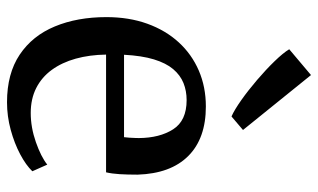

<svg xmlns="http://www.w3.org/2000/svg" viewBox="-204 -714 928 561"><g transform="rotate(90 260.5 -433.0)"><path d="M278.2 11Q194.6 11 139.3 -26Q84 -63 56.8 -128.6Q29.5 -194.2 29.5 -279.4Q29.5 -345.3 48.8 -398.9Q68.1 -452.4 103.1 -490.6Q138 -528.8 185.8 -549.4Q233.6 -570 290.6 -570Q384 -570 435.3 -518.6Q486.7 -467.2 489.8 -370.6Q489.8 -340.5 488.4 -318.1Q487 -295.6 483 -278.4H139Q139.7 -230.1 150.9 -189.7Q162.2 -149.3 183.6 -119.9Q205 -90.5 236.6 -74.4Q268.2 -58.3 309.6 -58.3Q351.8 -58.3 394.7 -73.3Q437.6 -88.3 460.5 -106.6L479.9 -63Q462 -44.3 430.3 -27.5Q398.5 -10.6 358.9 0.2Q319.3 11 278.2 11ZM139.5 -330.9H380.3Q381.2 -337.9 381.8 -346.5Q382.4 -355.1 382.6 -362.7Q382.9 -370.4 382.9 -374.2Q382.5 -435 357.3 -474.4Q332.1 -513.8 272 -513.8Q245.1 -513.8 222.1 -504.6Q199.1 -495.3 181.4 -474.4Q163.8 -453.5 153 -418.2Q142.3 -383 139.5 -330.9ZM319.1 -645.2Q300.3 -653.6 271.8 -673.7Q243.4 -693.8 213.1 -719.7Q182.8 -745.6 158.5 -770.7Q134.2 -795.7 123.4 -813.6L198.8 -877.2L359.3 -678.5L320.1 -645.2Z"/></g></svg>

Font: Merriweather 7pt Light
Style: Regular
Weight: 300
Designer: Eben Sorkin
Foundry: Eben Sorkin
Version: Version 2.200;gftools[0.9.31]